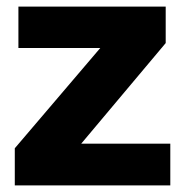

<svg xmlns="http://www.w3.org/2000/svg" viewBox="-20 -564 561 584"><path d="M25 0V-113L285 -418H36V-544H484V-433L227 -127H498V0Z"/></svg>

Font: Georama
Style: Bold
Weight: 700
Designer: Jean-Baptiste Levee
Foundry: Production Type
Version: Version 1.000